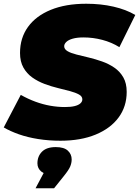

<svg xmlns="http://www.w3.org/2000/svg" viewBox="-43 -736 743 1026"><path d="M280 16Q218 16 161 7Q104 -2 57.5 -18.5Q11 -35 -23 -55L68 -229Q107 -207 146.5 -192.5Q186 -178 225.5 -171Q265 -164 304 -164Q335 -164 355.5 -169Q376 -174 386.5 -183.5Q397 -193 397 -205Q397 -221 379 -231Q361 -241 331.5 -249Q302 -257 266.5 -265.5Q231 -274 195 -287.5Q159 -301 129.5 -322Q100 -343 82 -375Q64 -407 64 -453Q64 -533 106.5 -592Q149 -651 228.5 -683.5Q308 -716 418 -716Q496 -716 563.5 -700.5Q631 -685 680 -656L595 -484Q553 -510 503.5 -523Q454 -536 403 -536Q369 -536 346 -529.5Q323 -523 311.5 -512Q300 -501 300 -489Q300 -473 318 -462.5Q336 -452 366 -444.5Q396 -437 431.5 -428.5Q467 -420 502.5 -407.5Q538 -395 568 -374.5Q598 -354 616 -322.5Q634 -291 634 -245Q634 -167 591 -108.5Q548 -50 468.5 -17Q389 16 280 16ZM147 270 224 125 239 198Q199 198 178 181Q157 164 157 137Q157 99 181.5 74.5Q206 50 255 50Q299 50 319.5 69Q340 88 340 116Q340 135 332 154Q324 173 298 205L246 270Z"/></svg>

Font: Montserrat Thin Black
Style: Italic
Weight: 900
Italic angle: -11.3°
Version: Version 9.000